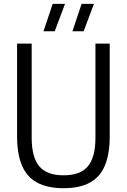

<svg xmlns="http://www.w3.org/2000/svg" viewBox="-20 -966 657 995"><path d="M309.5 9.3Q226.2 9.3 172.9 -19.5Q119.6 -48.2 94 -107.8Q68.5 -167.5 68.5 -260.4V-740H144.2V-251Q144.2 -151.5 183.4 -104.5Q222.6 -57.5 309.5 -57.5Q396.9 -57.5 435.7 -104.5Q474.6 -151.5 474.6 -251V-740H548.6V-260.4Q548.6 -167.5 523.4 -107.8Q498.3 -48.2 445.4 -19.5Q392.6 9.3 309.5 9.3ZM355.4 -804.1 402.8 -945.8H466.7L413.6 -804.1ZM205.5 -804.1 252.9 -945.8H316.8L263.7 -804.1Z"/></svg>

Font: Encode Sans Condensed Thin
Style: Regular
Weight: 100
Width: 3
Designer: Multiple Designers
Foundry: Impallari Type
Version: Version 3.002